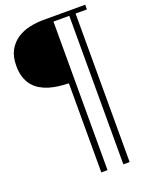

<svg xmlns="http://www.w3.org/2000/svg" viewBox="-168 -740 786 1035"><g transform="rotate(-20 225.0 -222.5)"><path d="M390.6 -635.3V216.8H354.5V-635.3H263.7V216.8H228V-294.4Q199.7 -294.9 171.6 -298.3Q143.6 -301.8 117.4 -309.6Q91.3 -317.4 68.8 -330.6Q46.4 -343.8 29.5 -364Q12.7 -384.3 3.2 -412.6Q-6.3 -440.9 -6.3 -479.5Q-6.3 -532.2 13.2 -567.4Q32.7 -602.5 64.2 -623.5Q95.7 -644.5 135 -653.3Q174.3 -662.1 213.9 -662.1H455.6V-635.3Z"/></g></svg>

Font: Doulos SIL Cyr
Style: Regular
Weight: 400
Designer: Walt Agee, Victor Gaultney, Peter Martin, Debbi Hosken, Becca Hirsbrunner
Foundry: SIL International
Version: Version 5.000